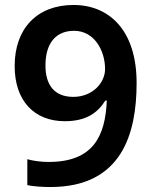

<svg xmlns="http://www.w3.org/2000/svg" viewBox="-20 -743 612 773"><path d="M530 -409C530 -623 418 -723 276 -723C131 -723 39 -630 39 -477C39 -336 119 -255 241 -255C331 -255 375 -292 404 -338H410C404 -197 357 -91 176 -91C146 -91 115 -95 90 -102V2C113 8 156 10 183 10C470 10 530 -204 530 -409ZM278 -619C361 -619 403 -538 403 -465C403 -410 353 -353 275 -353C199 -353 163 -401 163 -479C163 -575 210 -619 278 -619Z"/></svg>

Font: Noto Sans Myanmar SemiBold
Style: Regular
Weight: 600
Designer: Monotype Design Team
Foundry: Monotype Imaging Inc.
Version: Version 2.107